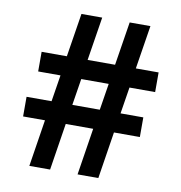

<svg xmlns="http://www.w3.org/2000/svg" viewBox="-79 -774 799 847"><g transform="rotate(10 320.5 -350.0)"><path d="M324 0H417L450 -210H566V-298H464L483 -417H598V-505H496L527 -700H434L403 -505H280L311 -700H218L187 -505H74V-417H174L155 -298H43V-210H141L108 0H201L234 -210H357ZM248 -298 267 -417H390L371 -298Z"/></g></svg>

Font: MV Cash Medium
Style: Regular
Weight: 500
Designer: Rodrigo Fuenzalida
Foundry: fragTYPE
Version: Version 1.100;Glyphs 3.1.2 (3151)